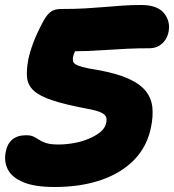

<svg xmlns="http://www.w3.org/2000/svg" viewBox="-22 -736 696 768"><path d="M197 12Q117 12 71.5 -7Q26 -26 9.5 -58Q-7 -90 1 -129Q7 -161 27.5 -178Q48 -195 82 -195Q101 -195 112.5 -189.5Q124 -184 135 -176.5Q146 -169 163.5 -163.5Q181 -158 212 -158Q241 -158 272.5 -163.5Q304 -169 332 -180.5Q360 -192 379.5 -208Q399 -224 403 -245Q406 -258 402 -268.5Q398 -279 380 -287Q362 -295 322 -302Q238 -318 188 -334.5Q138 -351 114 -372.5Q90 -394 86.5 -424Q83 -454 91 -497Q97 -527 111 -564.5Q125 -602 149 -647Q163 -674 178.5 -687Q194 -700 221 -700Q278 -700 320 -702.5Q362 -705 397 -708Q432 -711 467 -713.5Q502 -716 544 -716Q609 -716 635.5 -681.5Q662 -647 651 -603Q644 -576 624 -559.5Q604 -543 577 -543Q527 -543 487 -541Q447 -539 408.5 -536.5Q370 -534 326 -532Q304 -531 278 -531Q272 -518 270 -507Q269 -499 270 -492Q271 -485 280 -479Q289 -473 310 -467.5Q331 -462 369 -456Q447 -442 493.5 -420.5Q540 -399 562 -370.5Q584 -342 587.5 -306Q591 -270 582 -227Q567 -151 515.5 -97.5Q464 -44 382.5 -16Q301 12 197 12Z"/></svg>

Font: Shantell Sans Light ExtraBold
Style: Italic
Weight: 800
Italic angle: -11°
Version: Version 1.008;[ac192a2d6]